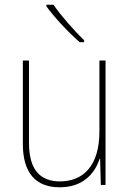

<svg xmlns="http://www.w3.org/2000/svg" viewBox="-20 -785 553 815"><path d="M207 -765H177V-758C211 -711 270 -648 318 -606H337V-614C294 -656 239 -718 207 -765ZM428 -528H402V-227C402 -82 334 -15 234 -15C150 -15 103 -65 103 -179V-528H77V-174C77 -53 130 10 233 10C335 10 383 -51 403 -111H405L408 0H428Z"/></svg>

Font: Noto Sans Hebrew SemiCondensed Thin
Style: Regular
Weight: 100
Width: 4
Designer: Monotype Design Team
Foundry: Monotype Imaging Inc.
Version: Version 2.004